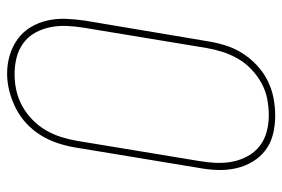

<svg xmlns="http://www.w3.org/2000/svg" viewBox="-147 -639 794 540"><g transform="rotate(-90 250.0 -369.0)"><path d="M195 8Q169 8 143.5 2Q118 -4 98 -19Q78 -34 65 -56Q52 -78 46.5 -103Q41 -128 42 -155Q43 -182 48 -208L105 -553Q109 -578 117 -602.5Q125 -627 138.5 -649.5Q152 -672 171.5 -690.5Q191 -709 214.5 -721Q238 -733 263 -739.5Q288 -746 313 -746Q340 -746 365 -738.5Q390 -731 410.5 -716Q431 -701 444 -679Q457 -657 462.5 -632Q468 -607 467 -580.5Q466 -554 462 -527L404 -182Q400 -157 392.5 -132.5Q385 -108 371 -85.5Q357 -63 337.5 -44.5Q318 -26 294.5 -14Q271 -2 245.5 3Q220 8 195 8ZM196 -10Q219 -10 242 -14.5Q265 -19 286 -30.5Q307 -42 325 -59Q343 -76 355 -97Q367 -118 374 -140Q381 -162 385 -185L442 -530Q446 -554 447 -578Q448 -602 443.5 -624.5Q439 -647 428 -667Q417 -687 398.5 -700.5Q380 -714 357.5 -719.5Q335 -725 311 -725Q288 -725 265.5 -720Q243 -715 222 -703.5Q201 -692 183.5 -675Q166 -658 154 -637.5Q142 -617 135 -595Q128 -573 124 -550L67 -205Q63 -182 62 -158Q61 -134 65.5 -111.5Q70 -89 81 -69Q92 -49 109.5 -35.5Q127 -22 149.5 -16Q172 -10 196 -10Z"/></g></svg>

Font: Iosevka Slab Thin Oblique
Style: Regular
Weight: 100
Italic angle: -9°
Monospace: yes
Designer: Belleve Invis
Foundry: Belleve Invis
Version: Version 11.1.0; ttfautohint (v1.8.3)